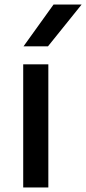

<svg xmlns="http://www.w3.org/2000/svg" viewBox="-20 -828 380 848"><path d="M82.5 0V-544H193.5V0ZM84 -623.5 216.5 -808H340.5L192 -623.5Z"/></svg>

Font: Encode Sans Expanded Medium
Style: Regular
Weight: 500
Width: 7
Designer: Multiple Designers
Foundry: Impallari Type
Version: Version 2.000